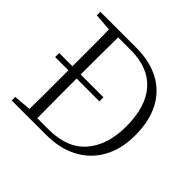

<svg xmlns="http://www.w3.org/2000/svg" viewBox="-172 -915 1107 1107"><g transform="rotate(45 381.0 -361.5)"><path d="M417 -354H56V-387H417ZM56 0V-29L188 -40H198V0ZM162 0Q164 -83 164 -169Q164 -255 164 -357V-383Q164 -472 164 -556.5Q164 -641 162 -723H233Q232 -641 231.5 -556.5Q231 -472 231 -383V-357Q231 -255 231.5 -169Q232 -83 233 0ZM198 0V-32H324Q476 -32 552.5 -120.5Q629 -209 629 -361Q629 -522 554 -606.5Q479 -691 336 -691H198V-723H348Q458 -723 537.5 -681Q617 -639 659.5 -558Q702 -477 702 -361Q702 -250 657.5 -169Q613 -88 531 -44Q449 0 334 0ZM56 -694V-723H198V-684H188Z"/></g></svg>

Font: Noto Serif KR ExtraLight
Style: Regular
Weight: 200
Designer: Ryoko NISHIZUKA 西塚涼子 (kana & ideographs); Frank Grießhammer (Latin, Greek & Cyrillic); Wenlong ZHANG 张文龙 (bopomofo); San
Foundry: Adobe
Version: Version 2.002-H1;hotconv 1.1.0;makeotfexe 2.6.0